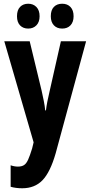

<svg xmlns="http://www.w3.org/2000/svg" viewBox="-20 -768 484 1028"><path d="M3 -547H139L203 -282Q209 -255 214.5 -227.5Q220 -200 222 -177H226Q231 -219 246 -281L306 -547H441L278 53Q249 154 207.5 197Q166 240 99 240Q82 240 66.5 238Q51 236 37 232V117Q57 124 76 124Q96 124 108.5 116Q121 108 130.5 87Q140 66 152 27L160 -6ZM71 -681Q71 -714 87.5 -731Q104 -748 131 -748Q158 -748 175 -730.5Q192 -713 192 -681Q192 -650 175 -632.5Q158 -615 131 -615Q104 -615 87.5 -632Q71 -649 71 -681ZM252 -681Q252 -714 268.5 -731Q285 -748 313 -748Q341 -748 357.5 -730.5Q374 -713 374 -681Q374 -650 357.5 -632.5Q341 -615 313 -615Q285 -615 268.5 -632.5Q252 -650 252 -681Z"/></svg>

Font: Noto Sans Khmer UI ExtraCondensed
Style: Bold
Weight: 700
Width: 2
Designer: Danh Hong and the Monotype Design Team
Foundry: Monotype Imaging Inc.
Version: Version 2.002; ttfautohint (v1.8.4.7-5d5b)